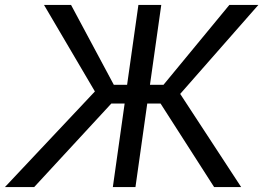

<svg xmlns="http://www.w3.org/2000/svg" viewBox="-108 -761 1071 781"><path d="M351 0H443L491 -340H545L763 0H873L625 -379L943 -741H825L557 -416H502L548 -741H455L409 -416H355L181 -741H71L278 -389L-88 0H31L345 -340H399Z"/></svg>

Font: Cheyenne Sans
Style: Italic
Weight: 400
Italic angle: -8.13011°
Designer: The Public Sans project authors (U.S. Web Design System), Libre Franklin designed by Pablo Impallari and Rodrigo Fuenzal
Foundry: The Cheyenne Sans Project Authors
Version: Version 2.007